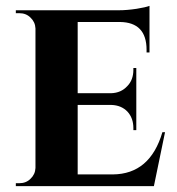

<svg xmlns="http://www.w3.org/2000/svg" viewBox="-20 -635 603 655"><path d="M505 0H34V-10H46Q69 -10 84 -25Q100 -40 101 -62V-538Q100 -560 84 -575Q69 -590 46 -590H34V-600H386Q413 -600 446 -605Q477 -610 490 -615V-456H480V-465Q480 -559 389 -560H245V-317H359Q393 -318 414 -341Q435 -362 435 -397V-403H445V-191H435V-198Q435 -232 415 -254Q394 -276 360 -277H245V-40H365Q492 -41 534 -184H543Z"/></svg>

Font: Cinzel Bold(RUS BY LYAJKA)
Style: Regular
Weight: 700
Designer: Natanael Gama
Version: Version 1.001;PS 001.001;hotconv 1.0.56;makeotf.lib2.0.21325